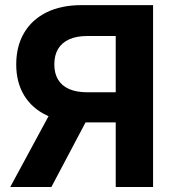

<svg xmlns="http://www.w3.org/2000/svg" viewBox="-20 -748 695 768"><path d="M592.3 0H442.9V-604H330.1Q286.1 -604 256.6 -590.6Q227.1 -577.1 212.2 -552Q197.3 -526.9 197.3 -490.2Q197.3 -454.6 212.2 -429.7Q227.1 -404.8 256.6 -391.8Q286.1 -378.9 329.6 -378.9H503.4V-258.3H311.5Q227.5 -258.3 168 -286.1Q108.4 -314 76.7 -366.2Q44.9 -418.5 44.9 -490.2Q44.9 -562.5 75.9 -615.7Q106.9 -668.9 165.5 -698.2Q224.1 -727.5 306.6 -727.5H592.3ZM185.5 0H21L199.7 -330.6H360.4Z"/></svg>

Font: Inter 18pt
Style: Bold
Weight: 700
Designer: Rasmus Andersson
Foundry: rsms
Version: Version 4.001;git-66647c0bb